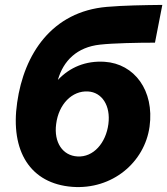

<svg xmlns="http://www.w3.org/2000/svg" viewBox="-20 -750 682 783"><path d="M275 12C438 24 570 -88 590 -234C610 -381 528 -490 407 -498C330 -503 265 -476 216 -424C238 -502 294 -558 388 -568C442 -574 542 -576 612 -576L642 -730C563 -729 487 -728 416 -722C192 -703 78 -530 50 -332C21 -133 104 -1 275 12ZM296 -112C236 -115 199 -169 209 -244C219 -325 274 -381 339 -377C395 -374 432 -320 422 -244C412 -167 361 -108 296 -112Z"/></svg>

Font: Fixel Display ExtraBold
Style: Italic
Weight: 800
Italic angle: -10°
Designer: AlfaBravo + MacPaw
Foundry: Kyrylo Tkachov, Marchela Mozhyna, Serhii Makarenko, Maria Weinstein, Zakhar Kryvoshyya
Version: Version 1.210;Glyphs 3.2 (3217)